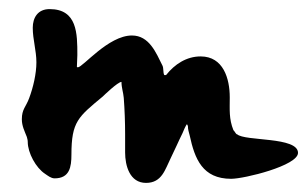

<svg xmlns="http://www.w3.org/2000/svg" viewBox="-20 -523 675 422"><path d="M28 -261C28 -246 34 -235 39 -222C40 -218 41 -215 41 -211C41 -187 59 -154 79 -141C85 -137 92 -131 100 -131C133 -131 137 -156 137 -183C137 -256 152 -266 206 -311C208 -313 239 -343 247 -343C247 -330 251 -320 252 -308C254 -282 255 -254 255 -228V-188C255 -159 265 -121 301 -121C336 -121 343 -151 355 -175C364 -193 372 -212 381 -230C382 -233 389 -249 391 -250L393 -246C393 -238 395 -233 397 -225C408 -174 425 -130 488 -130C517 -130 635 -159 635 -187C635 -223 518 -212 501 -228H500C497 -231 496 -234 493 -237C483 -262 485 -282 485 -309C485 -350 471 -399 421 -399C390 -399 364 -382 345 -358H341C338 -364 340 -373 337 -379C323 -407 308 -445 270 -445C218 -445 162 -375 151 -375C151 -375 150 -375 149 -376C149 -385 150 -393 150 -402C150 -449 150 -503 89 -503C63 -503 52 -484 52 -462C52 -436 60 -412 60 -386C60 -361 53 -331 44 -307C37 -288 28 -283 28 -261Z"/></svg>

Font: ChillLongCangKaiShu Bold
Style: Regular
Weight: 700
Version: Version 3.500;Glyphs 3.1.1 (3135)